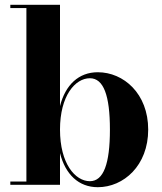

<svg xmlns="http://www.w3.org/2000/svg" viewBox="-20 -770 675 800"><path d="M90 -736.5V-13.5H23V0H230V-132C252.5 -43 308 10 387.5 10C495 10 597.5 -80 597.5 -230C597.5 -380 495 -469 387.5 -469C308 -469 252.5 -416.5 230 -328V-750H23V-736.5ZM230 -230C230 -371.5 293.5 -444 354.5 -444C411.5 -444 438 -372.5 438 -230C438 -87.5 411.5 -15 354.5 -15C293.5 -15 230 -88 230 -230Z"/></svg>

Font: Bodoni* 16pt
Style: Bold
Weight: 700
Version: Version 2.3